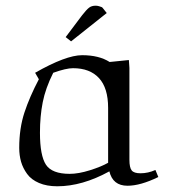

<svg xmlns="http://www.w3.org/2000/svg" viewBox="-20 -651 599 678"><path d="M47.9 -128.9Q47.9 -197.8 66.2 -253.4Q84.5 -309.1 117.2 -371.1L104 -394Q212.9 -456.1 270 -456.1Q329.6 -456.1 367.2 -432.1L435.1 -439L437 -411.1V-86.9Q437 -59.1 445.1 -49.1Q453.1 -39.1 476.1 -39.1Q502.9 -39.1 528.8 -50.8L539.1 -25.9Q476.1 4.9 430.2 4.9Q378.4 4.9 366.2 -45.9Q270.5 6.8 182.1 6.8Q145 6.8 117.7 -4.9Q90.3 -16.6 75.7 -36.9Q61 -57.1 54.4 -79.8Q47.9 -102.5 47.9 -128.9ZM121.1 -182.1Q121.1 -101.6 142.3 -69.3Q163.6 -37.1 226.1 -37.1Q257.3 -37.1 297.6 -49.8Q337.9 -62.5 361.8 -76.2V-270Q361.8 -340.3 329.6 -375.2Q297.4 -410.2 237.8 -410.2Q213.4 -410.2 168 -394Q140.6 -339.4 130.9 -290Q121.1 -240.7 121.1 -182.1ZM211.9 -520 270 -597.2Q285.6 -617.2 294.7 -624Q303.7 -630.9 317.9 -630.9Q323.2 -630.9 329.3 -629.2Q335.4 -627.4 338.9 -626L341.8 -624L356.9 -605L231 -504.9Z"/></svg>

Font: Dehuti Alt
Style: Book
Weight: 400
Version: Version 1.2